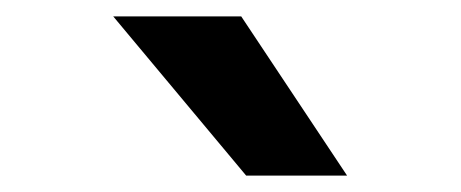

<svg xmlns="http://www.w3.org/2000/svg" viewBox="-20 -810 562 234"><path d="M280 -596 118 -790H274L403 -596Z"/></svg>

Font: Georama Extended SemiBold
Style: Regular
Weight: 600
Width: 7
Designer: Jean-Baptiste Levee
Foundry: Production Type
Version: Version 1.000